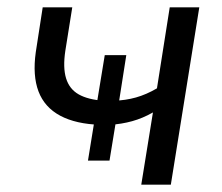

<svg xmlns="http://www.w3.org/2000/svg" viewBox="-20 -506 607 526"><path d="M367 0 399 -198Q371 -182 342 -174Q313 -166 281 -164L298 -176L280 -66H221L239 -177L256 -164Q188 -166 145 -189Q102 -212 85.5 -255.5Q69 -299 78 -363L97 -486H178L159 -367Q152 -321 161 -291.5Q170 -262 195.5 -247.5Q221 -233 264 -230L245 -221L267 -355H326L305 -221L292 -230Q324 -231 352.5 -239Q381 -247 410 -264L445 -486H526L448 0Z"/></svg>

Font: Nunito Sans 12pt
Style: Italic
Weight: 400
Italic angle: -9°
Designer: Vernon Adams
Foundry: Vernon Adams
Version: Version 3.101;gftools[0.9.27]